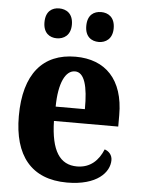

<svg xmlns="http://www.w3.org/2000/svg" viewBox="-54 -799 624 851"><g transform="rotate(5 258.0 -373.0)"><path d="M362 -623C392 -623 423 -641 423 -689C423 -739 392 -756 362 -756C330 -756 301 -739 301 -689C301 -641 330 -623 362 -623ZM175 -623C206 -623 237 -641 237 -689C237 -739 206 -756 175 -756C144 -756 115 -739 115 -689C115 -641 144 -623 175 -623ZM276 10C410 10 464 -52 464 -106C464 -129 449 -145 430 -151C410 -102 374 -65 314 -65C238 -65 198 -124 195 -257H481V-308C481 -466 399 -549 266 -549C121 -549 38 -453 38 -265C38 -91 116 10 276 10ZM327 -321H197C198 -427 227 -484 269 -484C311 -484 328 -423 327 -321Z"/></g></svg>

Font: Noto Serif Condensed ExtraBold
Style: Regular
Weight: 800
Width: 3
Designer: Monotype Design Team
Foundry: Monotype Imaging Inc.
Version: Version 2.013